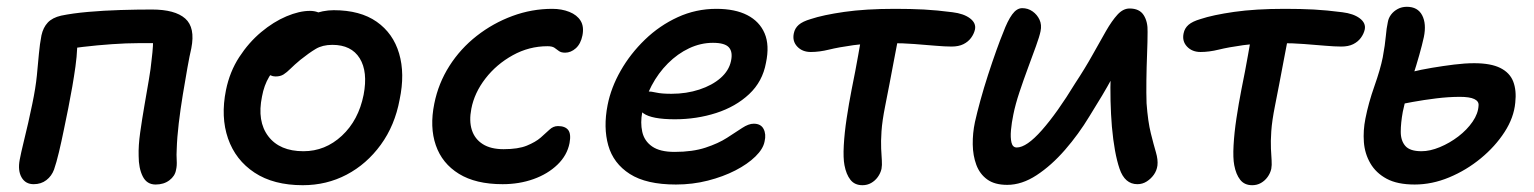

<svg xmlns="http://www.w3.org/2000/svg" viewBox="-20 -533 4515 565"><path d="M438 10Q412 10 400 -14Q388 -38 388 -74Q387 -104 392.5 -143Q398 -182 405 -222.5Q412 -263 418 -298Q424 -333 426 -356Q429 -380 430 -397.5Q431 -415 430 -437L452 -406H386Q353 -406 309.5 -403Q266 -400 224 -395Q182 -390 154 -383L207 -450Q210 -394 202 -337Q194 -280 181 -215Q175 -186 168 -151.5Q161 -117 153.5 -85.5Q146 -54 139 -34Q132 -15 116.5 -3Q101 9 79 9Q55 9 43.5 -11Q32 -31 38 -63Q42 -84 49 -112.5Q56 -141 63 -171.5Q70 -202 75 -227Q85 -275 88.5 -311Q92 -347 94.5 -375Q97 -403 102 -429Q107 -452 120.5 -466.5Q134 -481 160 -487Q194 -494 239.5 -498Q285 -502 334 -503.5Q383 -505 427 -505Q495 -505 525 -478.5Q555 -452 543 -391Q538 -370 531.5 -333.5Q525 -297 518 -254.5Q511 -212 506 -170Q501 -128 500 -93Q499 -78 500 -61.5Q501 -45 498 -33Q495 -15 478.5 -2.5Q462 10 438 10Z M871 12Q785 12 729 -25Q673 -62 651 -125.5Q629 -189 645 -268Q656 -322 684 -365Q712 -408 748.5 -438.5Q785 -469 823 -485Q861 -501 892 -501Q905 -501 915.5 -497Q926 -493 932 -485Q938 -477 935 -463Q929 -437 915 -417Q901 -397 866 -384Q834 -370 810.5 -351Q787 -332 772 -307Q757 -282 751 -249Q736 -176 769.5 -132Q803 -88 873 -88Q937 -88 986 -133.5Q1035 -179 1050 -254Q1063 -322 1038.5 -361.5Q1014 -401 958 -401Q929 -401 909 -389Q889 -377 864 -357Q846 -342 835 -331Q824 -320 814.5 -314Q805 -308 791 -308Q775 -308 765 -320.5Q755 -333 761 -360Q765 -384 785.5 -409.5Q806 -435 835 -456Q864 -477 897 -490Q930 -503 962 -503Q1040 -503 1088.5 -469Q1137 -435 1154.5 -375.5Q1172 -316 1156 -240Q1142 -164 1100.5 -107Q1059 -50 1000 -19Q941 12 871 12Z M1459 9Q1380 9 1330.5 -21.5Q1281 -52 1262.5 -105.5Q1244 -159 1258 -228Q1270 -288 1302.5 -339Q1335 -390 1383 -427.5Q1431 -465 1488 -486Q1545 -507 1605 -507Q1633 -507 1655.5 -498Q1678 -489 1688.5 -472Q1699 -455 1694 -429Q1689 -404 1674.5 -391Q1660 -378 1643 -378Q1631 -378 1624.5 -383Q1618 -388 1611.5 -392.5Q1605 -397 1591 -397Q1537 -397 1489 -370.5Q1441 -344 1408.5 -302Q1376 -260 1367 -213Q1360 -177 1368.5 -150.5Q1377 -124 1400.5 -109Q1424 -94 1462 -94Q1505 -94 1530.5 -104.5Q1556 -115 1571 -128Q1586 -141 1597 -151.5Q1608 -162 1622 -162Q1643 -162 1652 -150.5Q1661 -139 1656 -112Q1649 -76 1620.5 -48.5Q1592 -21 1550 -6Q1508 9 1459 9Z M1969 10Q1882 10 1833.5 -21Q1785 -52 1770 -105Q1755 -158 1768 -224Q1778 -275 1806.5 -325Q1835 -375 1878 -416.5Q1921 -458 1974.5 -482.5Q2028 -507 2088 -507Q2143 -507 2179 -488.5Q2215 -470 2230 -435Q2245 -400 2234 -348Q2224 -293 2184.5 -256Q2145 -219 2087.5 -200.5Q2030 -182 1966 -182Q1898 -182 1873.5 -199.5Q1849 -217 1853 -239Q1856 -251 1863.5 -257.5Q1871 -264 1886 -264Q1896 -264 1911.5 -260.5Q1927 -257 1956 -257Q2000 -257 2038 -269.5Q2076 -282 2100.5 -303.5Q2125 -325 2131 -353Q2137 -380 2125 -393.5Q2113 -407 2078 -407Q2042 -407 2008 -391Q1974 -375 1945.5 -346.5Q1917 -318 1897.5 -281Q1878 -244 1870 -203Q1864 -172 1870 -145Q1876 -118 1899 -102Q1922 -86 1965 -86Q2018 -86 2056 -98.5Q2094 -111 2119.5 -127.5Q2145 -144 2164 -156.5Q2183 -169 2198 -169Q2219 -169 2227 -153.5Q2235 -138 2230 -117Q2226 -95 2203 -72.5Q2180 -50 2144 -31.5Q2108 -13 2063 -1.5Q2018 10 1969 10Z M2366 -380Q2341 -380 2326 -396Q2311 -412 2316 -435Q2319 -450 2330.5 -460Q2342 -470 2366 -477Q2402 -489 2464.5 -498Q2527 -507 2614 -507Q2661 -507 2699 -505Q2737 -503 2783 -497Q2816 -493 2834.5 -479Q2853 -465 2849 -446Q2846 -433 2837.5 -421.5Q2829 -410 2815 -403Q2801 -396 2780 -396Q2761 -396 2732 -398.5Q2703 -401 2670 -403.5Q2637 -406 2603 -406Q2534 -406 2491 -400Q2448 -394 2419.5 -387Q2391 -380 2366 -380ZM2518 12Q2495 12 2482.5 -4Q2470 -20 2465 -47Q2461 -68 2463 -105Q2465 -142 2471.5 -185Q2478 -228 2486 -269Q2498 -328 2505.5 -371Q2513 -414 2518 -442L2629 -449Q2626 -435 2621 -409.5Q2616 -384 2610 -352Q2604 -320 2597.5 -286Q2591 -252 2585 -222Q2576 -177 2574 -146.5Q2572 -116 2573 -95.5Q2574 -75 2575 -61Q2576 -47 2574 -36Q2571 -23 2563 -12Q2555 -1 2543.5 5.5Q2532 12 2518 12Z M2944 11Q2907 11 2885 -5Q2863 -21 2853 -48Q2843 -75 2842.5 -108Q2842 -141 2849 -174Q2855 -201 2865 -237.5Q2875 -274 2887.5 -312.5Q2900 -351 2912 -384.5Q2924 -418 2932 -437Q2945 -472 2958.5 -490.5Q2972 -509 2988 -509Q3005 -509 3018.5 -499.5Q3032 -490 3039 -475Q3046 -460 3042 -441Q3039 -426 3028.5 -397Q3018 -368 3005 -333Q2992 -298 2980 -262Q2968 -226 2962 -196Q2957 -172 2955 -150Q2953 -128 2956.5 -113.5Q2960 -99 2972 -99Q3001 -99 3046 -150Q3091 -201 3144 -288Q3173 -332 3195 -371.5Q3217 -411 3234.5 -441.5Q3252 -472 3268.5 -490Q3285 -508 3304 -508Q3333 -508 3345.5 -488.5Q3358 -469 3357 -439Q3357 -412 3355.5 -374Q3354 -336 3353.5 -297Q3353 -258 3354 -229Q3358 -175 3366.5 -141Q3375 -107 3381.5 -85Q3388 -63 3386 -46Q3384 -31 3375.5 -19Q3367 -7 3354.5 1Q3342 9 3327 9Q3290 9 3274.5 -36.5Q3259 -82 3252 -160Q3249 -196 3248 -236Q3247 -276 3248.5 -316Q3250 -356 3252 -390L3289 -374Q3274 -343 3251 -300.5Q3228 -258 3186 -191Q3154 -138 3114 -92Q3074 -46 3030.5 -17.5Q2987 11 2944 11Z M3513 -380Q3488 -380 3473 -396Q3458 -412 3463 -435Q3466 -450 3477.5 -460Q3489 -470 3513 -477Q3549 -489 3611.5 -498Q3674 -507 3761 -507Q3808 -507 3846 -505Q3884 -503 3930 -497Q3963 -493 3981.5 -479Q4000 -465 3996 -446Q3993 -433 3984.5 -421.5Q3976 -410 3962 -403Q3948 -396 3927 -396Q3908 -396 3879 -398.5Q3850 -401 3817 -403.5Q3784 -406 3750 -406Q3681 -406 3638 -400Q3595 -394 3566.5 -387Q3538 -380 3513 -380ZM3665 12Q3642 12 3629.5 -4Q3617 -20 3612 -47Q3608 -68 3610 -105Q3612 -142 3618.5 -185Q3625 -228 3633 -269Q3645 -328 3652.5 -371Q3660 -414 3665 -442L3776 -449Q3773 -435 3768 -409.5Q3763 -384 3757 -352Q3751 -320 3744.5 -286Q3738 -252 3732 -222Q3723 -177 3721 -146.5Q3719 -116 3720 -95.5Q3721 -75 3722 -61Q3723 -47 3721 -36Q3718 -23 3710 -12Q3702 -1 3690.5 5.5Q3679 12 3665 12Z M4143 10Q4092 10 4060.5 -7Q4029 -24 4012.5 -52.5Q3996 -81 3993.5 -115Q3991 -149 3998 -184Q4007 -230 4024.5 -279.5Q4042 -329 4049 -364Q4056 -402 4058 -426Q4060 -450 4064 -468Q4066 -480 4073.5 -490Q4081 -500 4093 -506.5Q4105 -513 4120 -513Q4152 -513 4165 -488Q4178 -463 4170 -424Q4165 -401 4156.5 -371Q4148 -341 4138 -310Q4128 -279 4120 -251.5Q4112 -224 4108 -204Q4102 -171 4102 -145Q4102 -119 4115.5 -103.5Q4129 -88 4163 -88Q4188 -88 4217 -100Q4246 -112 4271.5 -131.5Q4297 -151 4313.5 -175Q4330 -199 4331 -223Q4332 -235 4318.5 -241.5Q4305 -248 4276 -248Q4243 -248 4206.5 -243.5Q4170 -239 4137 -233Q4104 -227 4083 -222Q4070 -222 4059.5 -226Q4049 -230 4043.5 -239Q4038 -248 4040 -261Q4044 -281 4055 -290.5Q4066 -300 4086 -307Q4105 -314 4133 -321Q4161 -328 4194 -333.5Q4227 -339 4259 -343Q4291 -347 4318 -347Q4367 -347 4395 -333Q4423 -319 4433 -293Q4443 -267 4439 -231Q4435 -187 4407.5 -144.5Q4380 -102 4337.5 -67Q4295 -32 4244.5 -11Q4194 10 4143 10Z"/></svg>

Font: Shantell Sans Medium
Style: Italic
Weight: 500
Italic angle: -11°
Designer: Stephen Nixon, Anya Danilova, Shantell Martin
Foundry: Arrow Type
Version: Version 1.011;[c5ecc13dd]